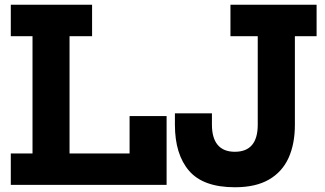

<svg xmlns="http://www.w3.org/2000/svg" viewBox="-20 -779 1369 809"><path d="M25.5 -626.5V-759H368V-626.5H273V-132.5H582.5V0H25.5V-132.5H117V-626.5ZM682 -290V0H526V-290ZM970 10Q836.5 10 776.8 -59.2Q717 -128.5 717 -253.5V-301.5H873V-253.5Q873 -197.5 897.2 -168.5Q921.5 -139.5 969.5 -139.5Q1017.5 -139.5 1041.8 -168Q1066 -196.5 1066 -253.5V-626.5H951V-759H1314V-626.5H1222.5V-252.5Q1222.5 -172.5 1195.8 -113.5Q1169 -54.5 1113 -22.2Q1057 10 970 10Z"/></svg>

Font: Hepta Slab
Style: Bold
Weight: 700
Designer: Michael LaGattuta
Foundry: Michael LaGattuta
Version: Version 1.100